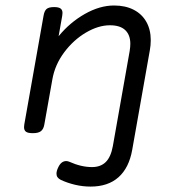

<svg xmlns="http://www.w3.org/2000/svg" viewBox="-20 -482 640 702"><path d="M531.2 -335Q531.2 -316.4 527.8 -297.9L463.4 65.9Q451.7 131.8 413.3 166Q375 200.2 311 200.2Q282.7 200.2 254.6 193.6Q226.6 187 202.6 175.8Q186.5 168 186.5 153.3Q186.5 143.1 192.9 129.9Q203.6 106.9 222.2 106.9Q227.5 106.9 233.4 109.4Q276.9 128.9 316.4 128.9Q347.7 128.9 366.5 110.6Q385.3 92.3 392.6 52.2L454.1 -295.4Q456.5 -311 456.5 -321.8Q456.5 -354 438 -371.8Q419.4 -389.6 381.8 -389.6Q339.8 -389.6 294.4 -363Q249 -336.4 214.8 -290.8Q180.7 -245.1 171.4 -191.4L142.1 -26.9Q139.2 -9.8 129.6 -2.4Q120.1 4.9 100.6 4.9H99.6Q82.5 4.9 75.2 -0.2Q67.9 -5.4 67.9 -17.1Q67.9 -19 68.8 -26.9L139.2 -424.3Q142.1 -441.9 150.1 -449Q158.2 -456.1 177.2 -456.1H178.2Q194.3 -456.1 201.4 -450.9Q208.5 -445.8 208.5 -434.6Q208.5 -432.1 207.5 -424.3L194.3 -349.6Q235.4 -399.9 290 -430.9Q344.7 -461.9 397 -461.9Q438.5 -461.9 468.8 -446.3Q499 -430.7 515.1 -402.1Q531.2 -373.5 531.2 -335Z"/></svg>

Font: Courier Prime Sans
Style: Italic
Weight: 400
Italic angle: -10°
Designer: Alan Dague-Greene
Foundry: Quote-Unquote Apps
Version: Version 3.020